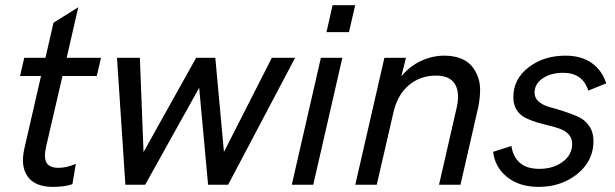

<svg xmlns="http://www.w3.org/2000/svg" viewBox="-20 -710 2365 738"><path d="M183.1 8.3Q115.2 8.3 86.7 -31Q58.1 -70.3 73.7 -139.2L137.7 -418H57.1L73.2 -487.8H154.8L185.5 -622.6L280.8 -682.1L236.3 -487.8H368.2L352.1 -418H220.2L157.2 -146.5Q147.5 -102.1 159.4 -83.5Q171.4 -64.9 205.1 -64.9Q235.4 -64.9 271.5 -80.1L258.3 -2Q228.5 8.3 183.1 8.3Z M461.9 0 429.7 -487.8H517.6L531.7 -125.5L733.9 -487.8H807.6L840.8 -126L1024.9 -487.8H1114.3L856.9 0H779.8L745.6 -372.6L538.1 0Z M1234.9 -586.4 1258.3 -689.9H1345.2L1321.3 -586.4ZM1101.6 0 1213.4 -487.8H1295.9L1184.1 0Z M1345.7 0 1457.5 -487.8H1540.5L1522.5 -416.5Q1555.7 -456.5 1599.1 -476.3Q1642.6 -496.1 1687.5 -496.1Q1722.7 -496.1 1749.5 -485.8Q1776.4 -475.6 1792.2 -457.3Q1808.1 -439 1817.1 -414.3Q1826.2 -389.6 1825.4 -360.8Q1824.7 -332 1818.8 -300.3L1750 0H1667.5L1734.4 -292Q1749 -353 1729 -386.2Q1709 -419.4 1656.2 -419.4Q1595.2 -419.4 1551.5 -382.6Q1507.8 -345.7 1492.2 -277.8L1428.2 0Z M2050.3 8.3Q1976.1 8.3 1929.2 -29.5Q1882.3 -67.4 1875.5 -126.5L1945.8 -148.9Q1951.2 -108.9 1977.3 -85Q2003.4 -61 2053.2 -61Q2106.4 -61 2142.8 -87.9Q2179.2 -114.7 2179.2 -157.2Q2179.2 -178.2 2166.7 -192.4Q2154.3 -206.5 2134.3 -214.1Q2114.3 -221.7 2090.3 -227.3Q2066.4 -232.9 2042.2 -240.2Q2018.1 -247.6 1998 -257.8Q1978 -268.1 1965.6 -288.1Q1953.1 -308.1 1953.1 -336.4Q1953.1 -406.2 2011.7 -451.2Q2070.3 -496.1 2153.3 -496.1Q2214.4 -496.1 2254.4 -467.8Q2294.4 -439.5 2310.1 -389.6L2241.2 -361.8Q2219.7 -430.2 2144.5 -430.2Q2097.7 -430.2 2066.2 -408.9Q2034.7 -387.7 2034.7 -353.5Q2034.7 -333 2051.5 -318.8Q2068.4 -304.7 2093.5 -298.1Q2118.7 -291.5 2147.9 -282Q2177.2 -272.5 2202.4 -261.2Q2227.5 -250 2244.4 -226.1Q2261.2 -202.1 2261.2 -168Q2261.2 -91.8 2199.5 -41.7Q2137.7 8.3 2050.3 8.3Z"/></svg>

Font: HK Grotesk Medium Legacy Italic
Style: Regular
Weight: 500
Italic angle: -13°
Designer: Alfredo Marco Pradil
Foundry: Hanken Design Co.
Version: Version 2.022;PS 002.022;hotconv 1.0.88;makeotf.lib2.5.64775